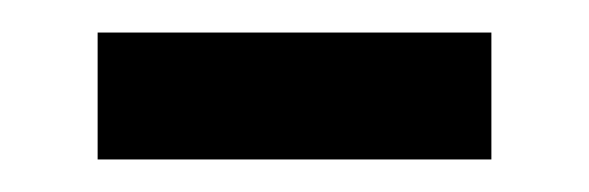

<svg xmlns="http://www.w3.org/2000/svg" viewBox="-20 -327 362 118"><path d="M40 -229V-307H282V-229Z"/></svg>

Font: Noto Sans Tagalog
Style: Regular
Weight: 400
Designer: Monotype Design Team
Foundry: Monotype Imaging Inc.
Version: Version 2.001; ttfautohint (v1.8.4.7-5d5b)